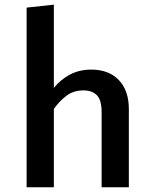

<svg xmlns="http://www.w3.org/2000/svg" viewBox="-20 -790 655 810"><path d="M92.3 0V-757.9L207.2 -770.3V-419Q235.4 -454.4 275.1 -475.4Q314.9 -496.4 365.1 -496.4Q439 -496.4 481.3 -452.3Q523.6 -408.2 523.6 -329.2V0H408.7V-316.9Q408.7 -368.2 388.5 -388.5Q368.2 -408.7 332.3 -408.7Q291.3 -408.7 261.5 -386.9Q231.8 -365.1 207.2 -330.3V0Z"/></svg>

Font: Fira Code Medium
Style: Regular
Weight: 500
Designer: Carrois Corporate, Edenspiekermann AG, Nikita Prokopov
Foundry: Carrois Corporate, Edenspiekermann AG, Nikita Prokopov
Version: Version 6.002